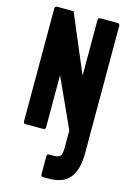

<svg xmlns="http://www.w3.org/2000/svg" viewBox="-141 -764 746 1099"><g transform="rotate(15 232.0 -214.5)"><path d="M56 0Q42 0 42 -14V-682Q42 -696 56 -696H153L298 -353V-682Q298 -696 312 -696H413Q427 -696 427 -682V69Q427 126 415.5 164Q404 202 382.5 225Q361 248 330 257.5Q299 267 259 267H231Q217 267 217 253V147Q217 133 231 133H256Q286 133 296 121Q306 109 306 72V-30L173 -322V-14Q173 0 159 0Z"/></g></svg>

Font: AL Dynamic
Style: Bold
Weight: 700
Version: Version 1.000; ttfautohint (v1.8.2) -l 8 -r 50 -G 200 -x 14 